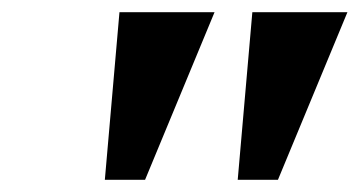

<svg xmlns="http://www.w3.org/2000/svg" viewBox="-20 -734 590 315"><path d="M152 -439 176 -714H332L218 -439ZM370 -439 394 -714H550L436 -439Z"/></svg>

Font: Noto Serif
Style: Italic
Weight: 400
Italic angle: -12°
Designer: Monotype Design Team
Foundry: Monotype Imaging Inc.
Version: Version 2.013